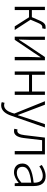

<svg xmlns="http://www.w3.org/2000/svg" viewBox="1264 -1852 827 3396"><g transform="rotate(90 1678.0 -153.5)"><path d="M100 0H158V-253H285L446 0H510L328 -280L382 -406C412 -479 434 -488 463 -488C471 -488 474 -488 480 -486L492 -542C486 -545 475 -547 465 -547C416 -547 381 -531 339 -432L283 -303H158V-534H100Z M628 0H684L914 -342C936 -375 968 -424 990 -457H994C991 -387 987 -315 987 -256V0H1045V-534H988L758 -192C737 -159 705 -110 684 -76H679C682 -147 685 -219 685 -277V-534H628Z M1244 0H1302V-253H1598V0H1657V-534H1598V-306H1302V-534H1244Z M1842 240C1940 240 1995 155 2026 62L2234 -534H2175L2066 -207C2051 -161 2034 -105 2018 -57H2013C1994 -105 1973 -161 1956 -207L1832 -534H1770L1988 7L1974 53C1948 130 1906 188 1841 188C1826 188 1809 184 1798 180L1786 229C1801 236 1821 240 1842 240Z M2298 13C2365 13 2407 -43 2421 -161C2435 -269 2447 -376 2459 -484H2651V0H2710V-534H2413C2399 -413 2384 -294 2370 -174C2360 -85 2334 -45 2292 -45C2283 -45 2276 -47 2269 -49L2257 6C2269 11 2280 13 2298 13Z M3027 13C3096 13 3159 -24 3212 -68H3216L3222 0H3270V-338C3270 -456 3225 -547 3097 -547C3011 -547 2937 -505 2897 -478L2922 -435C2960 -462 3020 -496 3090 -496C3191 -496 3213 -414 3211 -335C2977 -309 2872 -252 2872 -135C2872 -35 2941 13 3027 13ZM3039 -37C2979 -37 2930 -64 2930 -138C2930 -219 3001 -269 3211 -292V-119C3149 -65 3098 -37 3039 -37Z"/></g></svg>

Font: GenYoGothic2 TW L
Style: Regular
Weight: 300
Version: Version 2.100;PS 2.1;hotconv 16.6.51;makeotf.lib2.5.65220 DE